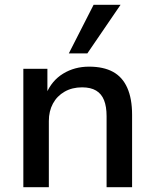

<svg xmlns="http://www.w3.org/2000/svg" viewBox="-20 -778 644 798"><path d="M77 0V-492H177V-388H172Q195 -443 242.5 -472Q290 -501 350 -501Q410 -501 449.5 -479.5Q489 -458 509 -413Q529 -368 529 -301V0H423V-295Q423 -335 412.5 -361.5Q402 -388 379.5 -401.5Q357 -415 321 -415Q280 -415 248.5 -397Q217 -379 200 -347.5Q183 -316 183 -275V0ZM266 -556 369 -758H481L343 -556Z"/></svg>

Font: NunitoSans_10ptSemiBold
Style: Regular
Weight: 600
Designer: Vernon Adams
Foundry: Vernon Adams
Version: Version 3.101;gftools[0.9.27]